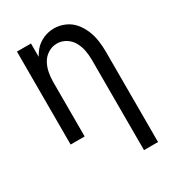

<svg xmlns="http://www.w3.org/2000/svg" viewBox="-180 -641 859 948"><g transform="rotate(-30 250.0 -166.5)"><path d="M360 205V-310Q360 -337 355 -363.5Q350 -390 337 -413.5Q324 -437 300.5 -451.5Q277 -466 250 -466Q223 -466 199.5 -451.5Q176 -437 163 -413.5Q150 -390 145 -363.5Q140 -337 140 -310V0H60V-530H140V-454Q150 -472 163 -488Q184 -512 213.5 -525Q243 -538 275 -538Q306 -538 336 -525Q366 -512 386.5 -487.5Q407 -463 419 -433.5Q431 -404 435.5 -373Q440 -342 440 -310V205Z"/></g></svg>

Font: Iosevka SS08
Style: Regular
Weight: 400
Monospace: yes
Designer: Belleve Invis
Foundry: Belleve Invis
Version: 2.1.0; ttfautohint (v1.8.2)